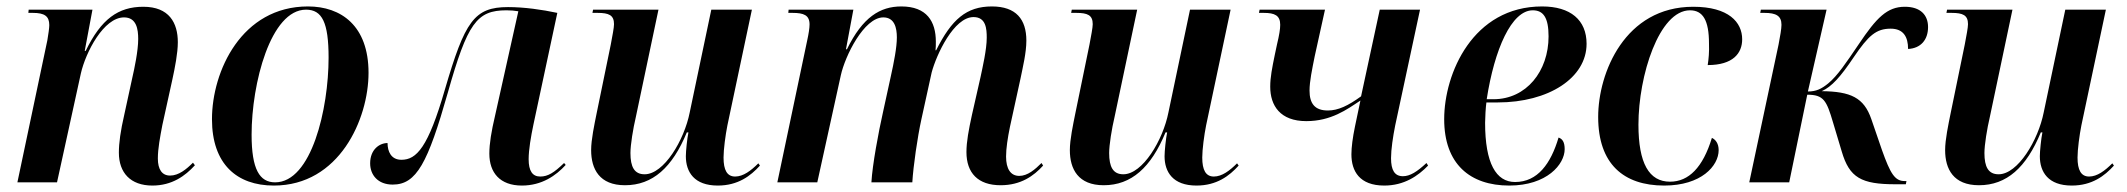

<svg xmlns="http://www.w3.org/2000/svg" viewBox="-20 -566 6602 596"><path d="M453 10C514 10 555 -20 585 -53L579 -61C559 -41 535 -21 508 -21C483 -21 470 -40 470 -74C470 -105 477 -141 484 -178L515 -319C523 -356 532 -401 532 -435C532 -495 505 -545 425 -545C347 -545 294 -507 246 -408H243L267 -536H69L68 -526H82C118 -526 133 -516 133 -488C133 -479 130 -459 127 -441L34 0H157L231 -338C246 -404 302 -512 365 -512C404 -512 409 -475 409 -445C409 -408 397 -352 391 -326L366 -211C354 -159 349 -122 349 -92C349 -30 385 10 453 10Z M830 10C1033 10 1124 -196 1124 -340C1124 -486 1039 -546 936 -546C730 -546 638 -345 638 -196C638 -57 715 10 830 10ZM834 0C786 0 761 -40 761 -148C761 -307 820 -536 930 -536C980 -536 1000 -496 1000 -387C1000 -228 947 0 834 0Z M1600 10C1662 10 1706 -21 1736 -54L1731 -60C1700 -30 1681 -18 1657 -18C1633 -18 1621 -35 1621 -72C1621 -101 1628 -142 1636 -180L1710 -526C1663 -536 1608 -544 1557 -544C1452 -544 1423 -500 1361 -288C1309 -108 1273 -70 1226 -70C1194 -70 1183 -96 1183 -122C1158 -122 1129 -102 1129 -59C1129 -23 1153 7 1199 7C1273 7 1308 -60 1370 -278C1431 -494 1460 -534 1552 -534C1566 -534 1577 -533 1589 -531L1517 -208C1505 -157 1499 -120 1499 -89C1499 -30 1532 10 1600 10Z M2208 10C2271 10 2310 -20 2339 -52L2334 -59C2311 -36 2287 -18 2262 -18C2237 -18 2226 -38 2226 -77C2226 -102 2232 -147 2238 -177L2314 -536H2188L2121 -217C2104 -131 2041 -25 1981 -25C1949 -25 1937 -48 1937 -91C1937 -116 1945 -166 1954 -204L2024 -536H1821L1819 -526H1835C1870 -526 1886 -519 1886 -491C1886 -480 1881 -455 1876 -428L1832 -214C1825 -179 1815 -133 1815 -100C1815 -41 1841 9 1920 9C2006 9 2067 -46 2112 -155H2117C2113 -136 2109 -97 2109 -81C2109 -32 2135 10 2208 10Z M3086 9C3149 9 3189 -20 3218 -52L3213 -60C3193 -40 3170 -20 3144 -20C3117 -20 3103 -42 3103 -80C3103 -105 3108 -138 3115 -172L3148 -323C3155 -358 3166 -402 3166 -440C3166 -506 3134 -546 3059 -546C2980 -546 2934 -506 2886 -410H2884C2885 -417 2885 -428 2885 -437C2885 -499 2857 -546 2778 -546C2712 -546 2658 -513 2609 -413H2606L2629 -536H2428L2427 -526H2440C2475 -526 2493 -519 2493 -490C2493 -479 2490 -460 2486 -442L2393 0H2517L2590 -332C2603 -392 2662 -512 2722 -512C2757 -512 2764 -479 2764 -450C2764 -419 2755 -373 2745 -328L2721 -218C2707 -156 2688 -54 2685 0H2812C2815 -51 2828 -140 2840 -195L2872 -341C2887 -397 2941 -513 3002 -513C3041 -513 3043 -476 3043 -449C3043 -412 3030 -357 3024 -328L2997 -209C2987 -163 2980 -126 2980 -94C2980 -29 3016 9 3086 9Z M3694 10C3757 10 3796 -20 3825 -52L3820 -59C3797 -36 3773 -18 3748 -18C3723 -18 3712 -38 3712 -77C3712 -102 3718 -147 3724 -177L3800 -536H3674L3607 -217C3590 -131 3527 -25 3467 -25C3435 -25 3423 -48 3423 -91C3423 -116 3431 -166 3440 -204L3510 -536H3307L3305 -526H3321C3356 -526 3372 -519 3372 -491C3372 -480 3367 -455 3362 -428L3318 -214C3311 -179 3301 -133 3301 -100C3301 -41 3327 9 3406 9C3492 9 3553 -46 3598 -155H3603C3599 -136 3595 -97 3595 -81C3595 -32 3621 10 3694 10Z M4277 10C4339 10 4382 -20 4413 -52L4408 -60C4379 -33 4357 -19 4335 -19C4309 -19 4298 -38 4298 -75C4298 -102 4304 -142 4311 -177L4388 -536H4263L4205 -267C4165 -238 4134 -223 4102 -223C4061 -223 4045 -245 4045 -285C4045 -313 4053 -351 4061 -391L4093 -536H3890L3888 -526H3903C3937 -526 3954 -518 3954 -489C3954 -476 3951 -457 3944 -428L3937 -395C3929 -356 3923 -326 3923 -297C3923 -238 3954 -190 4035 -190C4112 -190 4161 -226 4203 -254L4186 -173C4179 -139 4175 -109 4175 -87C4175 -35 4200 10 4277 10Z M4665 10C4782 10 4837 -56 4837 -103C4837 -125 4830 -135 4818 -139C4794 -58 4753 -1 4683 -1C4624 -1 4590 -59 4590 -185C4590 -201 4592 -234 4594 -248H4629C4787 -248 4905 -324 4905 -430C4905 -504 4855 -546 4767 -546C4552 -546 4463 -338 4463 -196C4463 -57 4543 10 4665 10ZM4616 -258H4595C4619 -413 4672 -534 4738 -534C4771 -534 4787 -511 4787 -453C4787 -345 4718 -258 4616 -258Z M5146 10C5261 10 5315 -51 5315 -100C5315 -121 5305 -133 5294 -138C5266 -46 5222 -2 5164 -2C5099 -2 5066 -59 5066 -179C5066 -331 5130 -534 5226 -534C5266 -534 5285 -503 5285 -431C5286 -405 5284 -383 5281 -364C5360 -364 5388 -401 5388 -444C5388 -497 5346 -545 5236 -545C5024 -545 4941 -340 4941 -203C4941 -57 5020 10 5146 10Z M5864 6H5896L5898 -4H5892C5862 -4 5848 -27 5822 -100L5789 -196C5766 -263 5725 -282 5635 -283C5666 -297 5693 -327 5734 -388C5780 -456 5804 -477 5849 -477C5889 -477 5903 -451 5903 -414C5942 -416 5965 -442 5965 -482C5965 -519 5942 -545 5893 -545C5838 -545 5805 -511 5750 -429C5710 -370 5684 -331 5655 -307C5634 -290 5618 -282 5592 -282L5650 -536H5446L5444 -526H5457C5493 -526 5510 -517 5510 -489C5510 -477 5506 -454 5501 -428L5410 0H5534L5590 -272C5641 -272 5650 -254 5670 -186L5697 -96C5721 -14 5758 6 5864 6Z M6411 10C6474 10 6513 -20 6542 -52L6537 -59C6514 -36 6490 -18 6465 -18C6440 -18 6429 -38 6429 -77C6429 -102 6435 -147 6441 -177L6517 -536H6391L6324 -217C6307 -131 6244 -25 6184 -25C6152 -25 6140 -48 6140 -91C6140 -116 6148 -166 6157 -204L6227 -536H6024L6022 -526H6038C6073 -526 6089 -519 6089 -491C6089 -480 6084 -455 6079 -428L6035 -214C6028 -179 6018 -133 6018 -100C6018 -41 6044 9 6123 9C6209 9 6270 -46 6315 -155H6320C6316 -136 6312 -97 6312 -81C6312 -32 6338 10 6411 10Z"/></svg>

Font: Noto Serif Display SemiCondensed SemiBold
Style: Italic
Weight: 600
Width: 4
Italic angle: -12°
Designer: Monotype Design Team
Foundry: Monotype Imaging Inc.
Version: Version 2.009